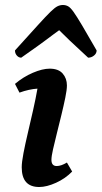

<svg xmlns="http://www.w3.org/2000/svg" viewBox="-20 -737 407 769"><path d="M137 12Q67 12 67 -67Q67 -87 74 -123.5Q81 -160 91.5 -204.5Q102 -249 112.5 -295.5Q123 -342 130 -382Q114 -381 95.5 -377Q77 -373 58 -366L40 -401Q73 -429 111.5 -445.5Q150 -462 179 -462Q214 -462 231 -442.5Q248 -423 248 -395Q248 -377 241.5 -345.5Q235 -314 226 -277Q217 -240 208 -204Q199 -168 192.5 -139.5Q186 -111 186 -97Q186 -72 207 -72Q225 -72 248 -86L269 -50Q242 -22 204.5 -5Q167 12 137 12ZM232 -717Q243 -717 252.5 -712Q262 -707 274.5 -689.5Q287 -672 309 -635Q331 -598 367 -535Q367 -523 356.5 -514.5Q346 -506 333 -506Q287 -548 261 -573Q235 -598 217 -616Q204 -607 193 -598.5Q182 -590 167 -579Q152 -568 128 -550.5Q104 -533 65 -506Q55 -506 47.5 -514.5Q40 -523 40 -535Q97 -598 130.5 -635Q164 -672 182 -689.5Q200 -707 210.5 -712Q221 -717 232 -717Z"/></svg>

Font: Petrona
Style: Bold Italic
Weight: 700
Italic angle: -9°
Designer: Ringo R. Seeber
Foundry: Ringo R. Seeber
Version: Version 2.001; ttfautohint (v1.8.3)